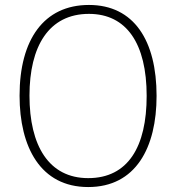

<svg xmlns="http://www.w3.org/2000/svg" viewBox="-20 -745 711 775"><path d="M612 -358C612 -581 521 -725 339 -725C157 -725 59 -585 59 -359C59 -152 143 10 336 10C528 10 612 -149 612 -358ZM99 -359C99 -558 177 -689 339 -689C491 -689 572 -569 572 -358C572 -153 497 -26 336 -26C177 -26 99 -157 99 -359Z"/></svg>

Font: Noto Sans Gurmukhi UI SemiCondensed ExtraLight
Style: Regular
Weight: 200
Width: 4
Designer: Jelle Bosma - Monotype Design Team
Foundry: Monotype Imaging Inc.
Version: Version 2.004